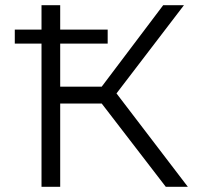

<svg xmlns="http://www.w3.org/2000/svg" viewBox="-20 -720 764 740"><path d="M372 -321H212V0H140V-552H37V-606H140V-700H212V-606H395V-552H212V-386H372L609 -700H689L429 -360L704 0H619Z"/></svg>

Font: CMG Sans
Style: Regular
Weight: 400
Designer: Julieta Ulanovsky
Foundry: Julieta Ulanovsky
Version: Version 7.200